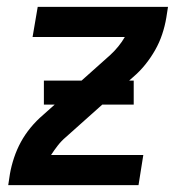

<svg xmlns="http://www.w3.org/2000/svg" viewBox="-20 -540 540 560"><path d="M4 0 9 -33Q13 -56 21 -80Q29 -104 41 -126Q53 -148 69.5 -168Q86 -188 106 -205L302 -380Q314 -391 325 -404.5Q336 -418 344 -432H75L90 -520H470L465 -488Q461 -464 453 -440Q445 -416 432.5 -394Q420 -372 404 -352Q388 -332 368 -315L172 -140Q159 -129 148.5 -115.5Q138 -102 129 -88H398L384 0ZM370 -235H108V-305H370Z"/></svg>

Font: Iosevka Term Curly Semibold
Style: Italic
Weight: 600
Italic angle: -9°
Designer: Belleve Invis
Foundry: Belleve Invis
Version: Version 32.3.0